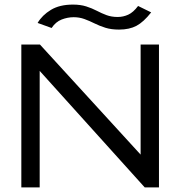

<svg xmlns="http://www.w3.org/2000/svg" viewBox="-20 -817 790 837"><path d="M73 0V-623H154L593 -143V-623H673V0H611L153 -508V0ZM582 -791 639 -763Q606 -721 575 -704.5Q544 -688 499 -688Q465 -688 439.5 -696Q414 -704 392 -715Q370 -726 348 -734Q326 -742 301 -742Q275 -742 249 -732Q223 -722 205 -695L144 -717Q164 -751 202 -774Q240 -797 298 -797Q331 -797 356 -789Q381 -781 402 -770Q423 -759 444.5 -751Q466 -743 493 -743Q517 -743 539 -753Q561 -763 582 -791Z"/></svg>

Font: Inconsolata ExtraExpanded Thin
Style: Regular
Weight: 100
Width: 8
Monospace: yes
Designer: Raph Levien, Cyreal, Brenton Simpson
Foundry: Raph Levien, Cyreal, Google
Version: Version 3.100; ttfautohint (v1.8.4.7-5d5b)